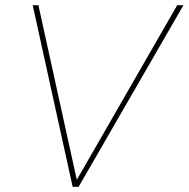

<svg xmlns="http://www.w3.org/2000/svg" viewBox="-20 -720 727 740"><path d="M260 0 106 -700H128L276 -27L663 -700H687L283 0Z"/></svg>

Font: DM Sans 18pt Thin
Style: Italic
Weight: 250
Italic angle: -10°
Designer: Colophon Foundry, Jonny Pinhorn
Foundry: Colophon Foundry
Version: Version 4.004;gftools[0.9.30]